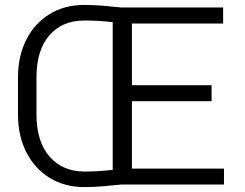

<svg xmlns="http://www.w3.org/2000/svg" viewBox="-20 -741 984 771"><path d="M318.4 -721.2Q357.4 -721.2 395 -718Q432.6 -714.8 466.8 -710.9H876V-646.5H509.8V-398.9H829.6V-334.5H509.8V-64H879.4V0H466.8Q432.6 3.4 395.5 6.8Q358.4 10.3 319.3 10.3Q239.7 10.3 179.7 -26.6Q119.6 -63.5 85.9 -129.4Q52.2 -195.3 52.2 -281.2V-429.7Q52.2 -516.1 85.7 -581.8Q119.1 -647.5 179 -684.3Q238.8 -721.2 318.4 -721.2ZM126.5 -281.2Q126.5 -172.4 179 -112.3Q231.4 -52.2 319.3 -52.2Q377.9 -52.2 432.6 -59.1V-651.9Q377.4 -658.7 318.4 -658.7Q230.5 -658.7 178.5 -599.4Q126.5 -540 126.5 -430.7Z"/></svg>

Font: Vazirmatn RD FD Light
Style: Regular
Weight: 300
Designer: Saber Rastikerdar
Foundry: Saber Rastikerdar
Version: Version 33.003